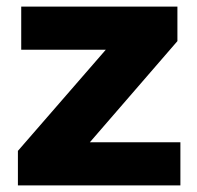

<svg xmlns="http://www.w3.org/2000/svg" viewBox="-20 -559 593 579"><path d="M34 0V-104L299 -409H44V-539H515V-435L251 -130H524V0Z"/></svg>

Font: Trueno
Style: Bd
Weight: 700
Designer: Julieta Ulanovsky
Foundry: Julieta Ulanovsky
Version: Version 3.001b